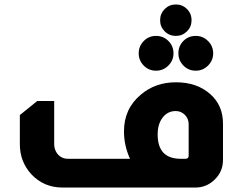

<svg xmlns="http://www.w3.org/2000/svg" viewBox="-20 -841 1075 861"><path d="M769 -821Q798 -821 818.5 -800.5Q839 -780 839 -750Q839 -721 818.5 -700.5Q798 -680 769 -680Q739 -680 718.5 -700.5Q698 -721 698 -750Q698 -780 718.5 -800.5Q739 -821 769 -821ZM680 -680Q712 -680 735 -657.5Q758 -635 758 -602Q758 -570 735 -547Q712 -524 680 -524Q647 -524 624.5 -547Q602 -570 602 -602Q602 -634 624.5 -657Q647 -680 680 -680ZM858 -680Q890 -680 913 -657Q936 -634 936 -602Q936 -570 913 -547Q890 -524 858 -524Q825 -524 802.5 -547Q780 -570 780 -602Q780 -635 802.5 -657.5Q825 -680 858 -680ZM563 -129Q536 -188 536 -252Q536 -354 612 -417Q677 -472 769 -472Q864 -472 924 -418Q980 -368 980 -286V-285V-124Q980 -71 942 -35Q906 0 856 0H260Q178 0 122 -58Q69 -115 69 -194V-325L147 -388H223V-194Q223 -172 236 -153Q255 -129 284 -129ZM826 -284Q826 -309 809 -326Q792 -343 768 -343Q732 -343 709.5 -314Q687 -285 687 -238Q687 -129 790 -129H812Q826 -129 826 -143Z"/></svg>

Font: Almarai ExtraBold
Style: Regular
Weight: 800
Designer: Boutros International 2019
Foundry: Created by Boutros International 2019
Version: Version 1.10